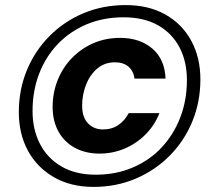

<svg xmlns="http://www.w3.org/2000/svg" viewBox="-20 -729 830 755"><path d="M348 6Q258 6 191.5 -32.5Q125 -71 89.5 -137Q54 -203 54 -288Q54 -376 85.5 -452.5Q117 -529 174.5 -587Q232 -645 308.5 -677Q385 -709 474 -709Q565 -709 631 -671.5Q697 -634 732.5 -568Q768 -502 768 -417Q768 -329 736.5 -252Q705 -175 647.5 -117Q590 -59 513.5 -26.5Q437 6 348 6ZM371 -125Q317 -125 275 -147.5Q233 -170 210 -211.5Q187 -253 187 -308Q187 -365 207 -414.5Q227 -464 263 -501Q299 -538 347 -559Q395 -580 452 -580Q530 -580 579 -538Q628 -496 631 -420H509Q505 -450 485 -467Q465 -484 432 -484Q391 -484 362 -459Q333 -434 318 -395Q303 -356 303 -314Q303 -268 326 -244Q349 -220 385 -220Q420 -220 445.5 -237.5Q471 -255 486 -284H607Q588 -236 552 -200Q516 -164 469.5 -144.5Q423 -125 371 -125ZM357 -42Q436 -42 502.5 -70.5Q569 -99 616 -149.5Q663 -200 689 -267.5Q715 -335 715 -414Q715 -487 686 -542.5Q657 -598 601.5 -629.5Q546 -661 466 -661Q386 -661 320 -633Q254 -605 206.5 -555Q159 -505 133.5 -438Q108 -371 108 -292Q108 -220 137 -163.5Q166 -107 221.5 -74.5Q277 -42 357 -42Z"/></svg>

Font: DM Sans 9pt ExtraBold
Style: Italic
Weight: 800
Italic angle: -10°
Version: Version 4.004;gftools[0.9.30]